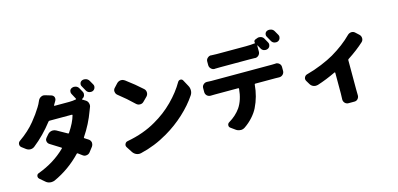

<svg xmlns="http://www.w3.org/2000/svg" viewBox="-80 -1389 4160 2009"><g transform="rotate(-15 2000.0 -384.5)"><path d="M837.9 -743.2Q844.7 -731.4 844.7 -718.8Q844.7 -710 841.8 -701.2Q834 -679.7 812.5 -670.9Q810.5 -669.9 810.5 -667.5Q810.5 -665 812.5 -664.1L845.7 -643.6Q866.2 -630.9 872.1 -607.4Q875 -598.6 875 -589.8Q875 -575.2 868.2 -561.5Q861.3 -545.9 856.4 -531.2Q808.6 -398.4 727.5 -278.3Q722.7 -272.5 729.5 -267.6Q752 -252.9 770.5 -241.2Q790 -227.5 793.9 -204.1Q793.9 -199.2 793.9 -195.3Q793.9 -177.7 783.2 -162.1L743.2 -110.4Q728.5 -91.8 705.1 -89.8Q702.1 -88.9 698.2 -88.9Q678.7 -88.9 663.1 -101.6Q644.5 -115.2 621.1 -132.8Q615.2 -136.7 610.4 -131.8Q481.4 3.9 313.5 80.1Q295.9 86.9 277.3 86.9Q270.5 86.9 262.7 85.9Q236.3 82 216.8 64.5L162.1 17.6Q151.4 7.8 151.4 -5.9Q151.4 -9.8 152.3 -13.7Q155.3 -32.2 173.8 -38.1Q350.6 -103.5 473.6 -224.6Q479.5 -230.5 472.7 -234.4Q415 -271.5 360.4 -304.7Q341.8 -316.4 337.9 -337.9Q336.9 -342.8 336.9 -346.7Q336.9 -363.3 349.6 -377L376 -407.2Q392.6 -425.8 418 -430.7Q424.8 -431.6 430.7 -431.6Q448.2 -431.6 464.8 -422.9Q526.4 -389.6 578.1 -359.4Q584 -356.4 587.9 -362.3Q652.3 -458 671.9 -532.2Q672.9 -534.2 671.4 -536.6Q669.9 -539.1 667 -539.1H424.8Q417 -539.1 412.1 -533.2Q315.4 -408.2 200.2 -317.4Q180.7 -301.8 155.3 -301.8Q155.3 -301.8 154.3 -301.8Q128.9 -302.7 108.4 -318.4L68.4 -348.6Q52.7 -361.3 52.7 -380.9Q52.7 -403.3 71.3 -416Q122.1 -451.2 166 -491.2Q210 -531.2 243.2 -572.3Q276.4 -613.3 296.4 -641.6Q316.4 -669.9 339.8 -707Q356.4 -732.4 373 -771.5Q382.8 -793.9 404.3 -804.7Q417 -811.5 430.7 -811.5Q439.5 -811.5 448.2 -808.6L512.7 -789.1Q533.2 -782.2 541 -762.7Q543 -754.9 543 -747.1Q543 -735.4 536.1 -723.6Q525.4 -705.1 511.7 -682.6Q510.7 -680.7 511.7 -678.2Q512.7 -675.8 515.6 -675.8H673.8Q710.9 -675.8 747.1 -682.6Q753.9 -683.6 751 -690.4Q733.4 -724.6 719.7 -749Q713.9 -759.8 713.9 -770.5Q713.9 -777.3 715.8 -785.2Q721.7 -803.7 740.2 -810.5Q751 -815.4 762.7 -815.4Q772.5 -815.4 781.2 -812.5Q802.7 -805.7 813.5 -787.1Q825.2 -766.6 837.9 -743.2ZM843.8 -797.9Q836.9 -808.6 836.9 -819.3Q836.9 -826.2 838.9 -833Q844.7 -851.6 863.3 -859.4Q874 -863.3 885.7 -863.3Q895.5 -863.3 904.3 -860.4Q925.8 -853.5 937.5 -835Q951.2 -812.5 964.8 -787.1Q970.7 -776.4 970.7 -765.6Q970.7 -757.8 967.8 -750Q960.9 -730.5 942.4 -721.7Q931.6 -717.8 920.9 -717.8Q911.1 -717.8 902.3 -720.7Q881.8 -728.5 872.1 -747.1Q857.4 -774.4 843.8 -797.9Z M1179.7 -618.2Q1162.1 -632.8 1160.2 -655.3Q1159.2 -658.2 1159.2 -661.1Q1159.2 -680.7 1173.8 -695.3L1210 -734.4Q1226.6 -752 1251 -754.9Q1254.9 -754.9 1258.8 -754.9Q1278.3 -754.9 1295.9 -742.2Q1393.6 -669.9 1467.8 -601.6Q1485.4 -585 1485.4 -560.5Q1485.4 -537.1 1468.8 -519.5L1424.8 -475.6Q1409.2 -459 1385.7 -459Q1361.3 -459 1344.7 -474.6Q1267.6 -549.8 1179.7 -618.2ZM1260.7 37.1Q1252 39.1 1243.2 39.1Q1226.6 39.1 1210.9 32.2Q1187.5 21.5 1172.9 0L1131.8 -63.5Q1126 -73.2 1126 -83Q1126 -90.8 1129.9 -98.6Q1137.7 -117.2 1158.2 -121.1Q1338.9 -154.3 1474.6 -234.4Q1589.8 -299.8 1681.6 -392.1Q1773.4 -484.4 1830.1 -583Q1839.8 -598.6 1857.4 -599.6Q1857.4 -599.6 1858.4 -599.6Q1876 -599.6 1884.8 -584L1922.9 -513.7Q1935.5 -491.2 1935.5 -464.8Q1935.5 -436.5 1920.9 -414.1Q1858.4 -320.3 1765.1 -234.4Q1671.9 -148.4 1561.5 -84Q1418 1 1260.7 37.1Z M2969.7 -787.1Q2975.6 -776.4 2975.6 -765.6Q2975.6 -757.8 2972.7 -750Q2965.8 -730.5 2947.3 -721.7Q2936.5 -717.8 2925.8 -717.8Q2916 -717.8 2907.2 -720.7Q2886.7 -728.5 2877 -747.1Q2862.3 -774.4 2848.6 -797.9Q2841.8 -808.6 2841.8 -819.3Q2841.8 -826.2 2843.8 -833Q2849.6 -851.6 2868.2 -859.4Q2878.9 -863.3 2890.6 -863.3Q2900.4 -863.3 2909.2 -860.4Q2930.7 -854.5 2942.4 -835Q2956.1 -812.5 2969.7 -787.1ZM2612.3 -617.2H2294.9Q2270.5 -617.2 2236.3 -616.2Q2235.4 -615.2 2234.4 -615.2Q2211.9 -615.2 2196.3 -630.9Q2178.7 -647.5 2178.7 -670.9V-710Q2178.7 -733.4 2196.3 -748Q2211.9 -762.7 2232.4 -762.7Q2234.4 -762.7 2236.3 -761.7Q2268.6 -759.8 2294.9 -759.8H2612.3Q2662.1 -759.8 2710.9 -765.6Q2713.9 -765.6 2711.9 -768.6Q2707 -778.3 2710.4 -788.1Q2713.9 -797.9 2722.7 -801.8L2745.1 -810.5Q2755.9 -815.4 2767.6 -815.4Q2777.3 -815.4 2786.1 -812.5Q2807.6 -805.7 2818.4 -787.1Q2831.1 -764.6 2845.7 -738.3Q2851.6 -727.5 2851.6 -716.8Q2851.6 -709 2848.6 -700.2Q2841.8 -680.7 2822.3 -672.9Q2811.5 -668.9 2800.8 -668.9Q2792 -668.9 2782.2 -671.9Q2761.7 -679.7 2752 -699.2Q2741.2 -718.8 2731.4 -736.3Q2730.5 -738.3 2729 -737.8Q2727.5 -737.3 2727.5 -735.4V-670.9Q2727.5 -647.5 2710.9 -630.9Q2694.3 -615.2 2672.9 -615.2Q2671.9 -615.2 2669.9 -616.2Q2637.7 -617.2 2612.3 -617.2ZM2166 -502.9H2821.3Q2838.9 -502.9 2862.3 -503.9Q2864.3 -504.9 2866.2 -504.9Q2886.7 -504.9 2903.3 -490.2Q2919.9 -475.6 2919.9 -452.1V-410.2Q2919.9 -387.7 2903.3 -371.1Q2886.7 -355.5 2864.3 -355.5Q2863.3 -355.5 2862.3 -355.5Q2840.8 -356.4 2821.3 -356.4H2604.5Q2596.7 -356.4 2596.7 -348.6Q2585.9 -219.7 2531.2 -109.4Q2509.8 -65.4 2469.2 -20Q2428.7 25.4 2377.9 59.6Q2357.4 73.2 2334 73.2Q2332 73.2 2329.1 72.3Q2302.7 71.3 2281.2 55.7L2232.4 20.5Q2218.8 10.7 2218.8 -5.9Q2218.8 -27.3 2238.3 -38.1Q2315.4 -84 2363.3 -151.4Q2416 -229.5 2426.8 -348.6Q2426.8 -356.4 2419.9 -356.4H2166Q2148.4 -356.4 2122.1 -355.5Q2121.1 -355.5 2120.1 -355.5Q2098.6 -355.5 2082 -370.1Q2065.4 -386.7 2065.4 -409.2V-452.1Q2065.4 -475.6 2082 -490.2Q2097.7 -504.9 2118.2 -504.9Q2120.1 -504.9 2122.1 -504.9Q2146.5 -502.9 2166 -502.9Z M3672.9 -597.7Q3689.5 -614.3 3712.9 -616.2Q3714.8 -616.2 3716.8 -616.2Q3737.3 -616.2 3752.9 -601.6L3790 -567.4Q3807.6 -550.8 3807.6 -525.4Q3807.6 -502.9 3791 -487.3Q3718.8 -420.9 3614.3 -352.5Q3608.4 -348.6 3608.4 -341.8V-26.4L3609.4 40Q3609.4 60.5 3595.7 77.1Q3581.1 93.8 3558.6 93.8H3493.2Q3470.7 93.8 3455.1 77.1Q3440.4 60.5 3440.4 40L3442.4 -26.4V-251Q3442.4 -252.9 3439.9 -254.4Q3437.5 -255.9 3435.5 -254.9Q3332 -205.1 3233.4 -173.8Q3222.7 -170.9 3211.9 -170.9Q3199.2 -170.9 3185.5 -175.8Q3162.1 -185.5 3149.4 -208L3126 -247.1Q3120.1 -257.8 3120.1 -268.6Q3120.1 -276.4 3124 -285.2Q3132.8 -304.7 3153.3 -310.5Q3235.4 -332 3317.9 -366.2Q3400.4 -400.4 3454.1 -431.6Q3585 -508.8 3672.9 -597.7Z"/></g></svg>

Font: Gen Jyuu Gothic Heavy
Style: Bold
Weight: 900
Designer: [Source Han Sans]
Ryoko NISHIZUKA  (kana & ideographs); Paul D. Hunt (Latin, Greek & Cyrillic); Wenlong ZHANG  (bopomofo
Version: Version 1.002.20150607